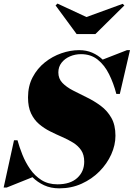

<svg xmlns="http://www.w3.org/2000/svg" viewBox="-54 -1041 748 1076"><path d="M430.5 -945.5 633.5 -1019.5 643 -1010.5 480.5 -850H375.5L257.5 -1010.5L268 -1021ZM-16.5 10H-33.5L24.5 -255H44Q54.5 -217 71.5 -174.2Q88.5 -131.5 114.5 -93.8Q140.5 -56 178.2 -32Q216 -8 268 -8Q340 -8 379 -43.8Q418 -79.5 418 -135Q418 -173.5 401 -198.8Q384 -224 355.8 -241.5Q327.5 -259 294 -273.5Q260.5 -288 227 -304.8Q193.5 -321.5 165.2 -345.5Q137 -369.5 120 -405.5Q103 -441.5 103 -495Q103 -559 129 -608.2Q155 -657.5 197.2 -691.2Q239.5 -725 290 -742.5Q340.5 -760 389.5 -760Q430 -760 462.8 -745.8Q495.5 -731.5 521.5 -707L657.5 -760H674.5L617.5 -514.5H598Q582.5 -574.5 557.2 -625.2Q532 -676 493.5 -706.8Q455 -737.5 400 -737.5Q367 -737.5 338 -725Q309 -712.5 291 -689.5Q273 -666.5 273 -635Q273 -600 296 -576.2Q319 -552.5 355.5 -533.8Q392 -515 433 -495Q474 -475 510.5 -448Q547 -421 570 -380.8Q593 -340.5 593 -280.5Q593 -228 569.5 -175.8Q546 -123.5 503.5 -80.5Q461 -37.5 403.5 -11.5Q346 14.5 278.5 14.5Q230.5 14.5 193.2 -2.8Q156 -20 128 -48Z"/></svg>

Font: Bodoni* 11pt Fatface
Style: Italic
Weight: 900
Italic angle: -13°
Version: Version 2.3